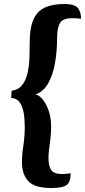

<svg xmlns="http://www.w3.org/2000/svg" viewBox="-20 -803 426 962"><path d="M236 -171Q236 -126 229.5 -83.5Q223 -41 223 -8Q223 27 236 48Q249 69 292 69Q301 69 311.5 68Q322 67 334 65Q334 108 314.5 123.5Q295 139 238 139Q152 139 121 104Q90 69 90 10Q90 -28 97 -73Q104 -118 104 -168Q104 -207 98.5 -239Q93 -271 78 -291Q63 -311 36 -312L38 -348Q72 -353 91 -377Q110 -401 118 -437Q126 -473 127.5 -514.5Q129 -556 129 -595Q129 -692 167.5 -737.5Q206 -783 305 -783Q351 -783 368.5 -764.5Q386 -746 386 -709Q362 -712 344 -712Q294 -712 280 -687Q266 -662 266 -610Q266 -546 255.5 -486.5Q245 -427 221 -385Q197 -343 158 -330Q177 -326 195 -303.5Q213 -281 224.5 -246.5Q236 -212 236 -171Z"/></svg>

Font: Merienda SemiBold
Style: Regular
Weight: 600
Designer: Eduardo Rodriguez Tunni
Foundry: Eduardo Rodriguez Tunni
Version: Version 2.001; ttfautohint (v1.8.4.7-5d5b)